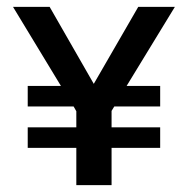

<svg xmlns="http://www.w3.org/2000/svg" viewBox="-20 -541 549 561"><path d="M491 -521 350 -290H448V-230H314L306 -217V-169H448V-109H306V0H203V-109H61V-169H203V-216L195 -230H61V-290H158L18 -521H125L254 -296L384 -521Z"/></svg>

Font: MB Grotesk
Style: Regular
Weight: 400
Designer: Nawras Khrais
Foundry: Nawras Khrais
Version: Version 1.000;PS 001.000;hotconv 1.0.88;makeotf.lib2.5.64775